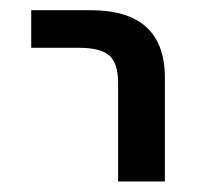

<svg xmlns="http://www.w3.org/2000/svg" viewBox="-20 -544 392 369"><path d="M40 -452.1V-524.4H154.3Q296.9 -524.4 296.9 -394.5V-195.3H207V-384.8Q207 -421.9 190.4 -437Q173.8 -452.1 132.8 -452.1Z"/></svg>

Font: Nasu
Style: Regular
Weight: 400
Designer: Ryoko NISHIZUKA (kana &amp; ideographs); Paul D. Hunt (Latin, Greek &amp; Cyrillic); Wenlong ZHANG (bopomofo); Sandoll C
Version: Version 2014.1215